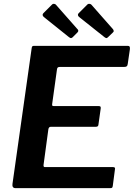

<svg xmlns="http://www.w3.org/2000/svg" viewBox="-20 -981 698 1001"><path d="M145 -729Q146 -737 148.5 -739.5Q151 -742 158 -742H647Q660 -742 657 -723L646 -648Q645 -639 641 -635.5Q637 -632 627 -632H292Q285 -632 281.5 -629.5Q278 -627 277 -619L252 -439Q251 -432 253 -430Q255 -428 260 -428H494Q502 -428 504 -424.5Q506 -421 505 -415L493 -330Q492 -320 480 -320H245Q234 -320 232 -306L207 -121Q206 -110 213 -110H568Q576 -110 578.5 -107Q581 -104 579 -96L568 -12Q567 -5 564.5 -2.5Q562 0 553 0H62Q42 0 45 -22L145 -729ZM252 -958Q256 -962 262 -961Q268 -960 271 -957L383 -830Q387 -827 388 -822Q389 -817 384 -812L358 -786Q352 -781 347 -783Q342 -785 335 -791L214 -888Q195 -901 207 -913ZM436 -958Q441 -962 447 -961Q453 -960 456 -957L568 -830Q571 -827 572.5 -821.5Q574 -816 569 -812L542 -786Q537 -781 532 -783Q527 -785 520 -791L398 -888Q379 -901 391 -913Z"/></svg>

Font: Libre Franklin Thin SemiBold
Style: Italic
Weight: 600
Italic angle: -8°
Version: Version 3.000